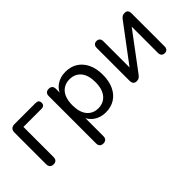

<svg xmlns="http://www.w3.org/2000/svg" viewBox="-32 -999 1689 1689"><g transform="rotate(-45 813.0 -154.5)"><path d="M124 7Q102 7 90 -5.5Q78 -18 78 -41V-435Q78 -460 91.5 -473.5Q105 -487 130 -487H392Q413 -487 423 -478Q433 -469 433 -451Q433 -433 423 -423.5Q413 -414 392 -414H169V-41Q169 7 124 7Z M752 -63Q795 -63 827.5 -84Q860 -105 878 -145Q896 -185 896 -244Q896 -332 857 -378Q818 -424 752 -424Q708 -424 675.5 -403.5Q643 -383 625.5 -343Q608 -303 608 -244Q608 -156 647 -109.5Q686 -63 752 -63ZM563 187Q542 187 530 175Q518 163 518 141V-448Q518 -471 530 -482.5Q542 -494 563 -494Q585 -494 596.5 -482.5Q608 -471 608 -448V-403Q626 -439 660 -463Q707 -496 773 -496Q838 -496 886 -465.5Q934 -435 961 -378.5Q988 -322 988 -244Q988 -167 961.5 -109.5Q935 -52 886.5 -21.5Q838 9 773 9Q708 9 661 -24Q627 -48 609 -83V141Q609 163 597 175Q585 187 563 187Z M1158 7Q1145 7 1135.5 2Q1126 -3 1121 -14Q1116 -25 1116 -42V-450Q1116 -471 1127 -482.5Q1138 -494 1158 -494Q1177 -494 1188 -482.5Q1199 -471 1199 -450V-89H1173L1455 -465Q1463 -476 1475 -485Q1487 -494 1507 -494Q1521 -494 1530 -489Q1539 -484 1543.5 -473.5Q1548 -463 1548 -446V-37Q1548 -17 1537.5 -5Q1527 7 1508 7Q1487 7 1476.5 -5Q1466 -17 1466 -37V-399H1492L1210 -22Q1202 -11 1190 -2Q1178 7 1158 7Z"/></g></svg>

Font: Nunito Medium
Style: Regular
Weight: 500
Designer: Vernon Adams
Foundry: Vernon Adams
Version: Version 3.602